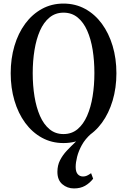

<svg xmlns="http://www.w3.org/2000/svg" viewBox="-20 -792 712 1077"><path d="M336 10.5Q269.5 10.5 215 -19.5Q160.5 -49.5 121.2 -103Q82 -156.5 61 -227.8Q40 -299 40 -381Q40 -463.5 61 -534.5Q82 -605.5 121.2 -658.8Q160.5 -712 215 -742Q269.5 -772 336 -772Q403 -772 457.8 -742Q512.5 -712 551.5 -658.8Q590.5 -605.5 611.8 -534.5Q633 -463.5 633 -381Q633 -299 611.8 -227.8Q590.5 -156.5 551.5 -103Q512.5 -49.5 457.8 -19.5Q403 10.5 336 10.5ZM336 -40Q382 -40 414.8 -67.2Q447.5 -94.5 468.5 -142.2Q489.5 -190 499.5 -251.8Q509.5 -313.5 509.5 -382.5Q509.5 -451 499.8 -512Q490 -573 469.2 -620Q448.5 -667 415.5 -694Q382.5 -721 336.5 -721Q291 -721 258 -694Q225 -667 204.2 -619.8Q183.5 -572.5 173.5 -511.2Q163.5 -450 163.5 -381.5Q163.5 -312.5 173.5 -251Q183.5 -189.5 204.2 -142Q225 -94.5 257.8 -67.2Q290.5 -40 336 -40ZM395 265Q357.5 265 329.8 241.5Q302 218 302 172Q302 135.5 316.8 106.8Q331.5 78 354.8 53.2Q378 28.5 404 4Q430 -20.5 453 -48.5L491 -41.5Q458 -12.5 439.2 21.5Q420.5 55.5 412.5 87.8Q404.5 120 404.5 144Q404.5 172 416 185Q427.5 198 446 198Q457.5 198 467.5 193.5Q477.5 189 491 179.5L502.5 210.5Q483 235.5 457 250.2Q431 265 395 265Z"/></svg>

Font: Libre Caslon Condensed Medium
Style: Regular
Weight: 500
Designer: Pablo Impallari, Rodrigo Fuenzalida, Katja Schimmel, Ertekin Erdin
Foundry: Pablo Impallari, Rodrigo Fuenzalida
Version: Version 2.000; ttfautohint (v1.8.4.7-5d5b);gftools[0.9.33]